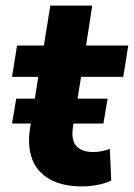

<svg xmlns="http://www.w3.org/2000/svg" viewBox="-20 -656 479 687"><path d="M274 11Q203 11 157.5 -15Q112 -41 95 -87Q78 -133 87 -194L117 -381H23L41 -493H137L160 -636H310L288 -493H439L421 -381H270L241 -201Q234 -154 253.5 -133Q273 -112 314 -112Q329 -112 343.5 -115Q358 -118 373 -123L378 -10Q358 0 329.5 5.5Q301 11 274 11ZM23 -214 38 -303H365L350 -214Z"/></svg>

Font: Nunito Sans 11pt ExtraBold
Style: Italic
Weight: 800
Italic angle: -9°
Version: Version 3.101;gftools[0.9.27]